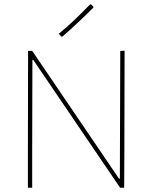

<svg xmlns="http://www.w3.org/2000/svg" viewBox="-20 -874 710 894"><path d="M558.1 0H539.1L134.8 -595.2H130.9L129.9 -199.2V0H109.9V-189.9L110.8 -637.2H129.9L534.2 -42H538.1L540 -636.2L560.1 -638.2L559.1 -175.8ZM415 -842.8 414.1 -837.9Q381.8 -805.7 342.8 -769Q301.8 -730.5 270 -703.1L265.1 -704.1L253.9 -716.8Q291.5 -748 324.2 -778.8Q347.2 -800.3 399.9 -854L404.8 -853Z"/></svg>

Font: Datalegreya
Style: Thin
Weight: 250
Designer: Figs Lab
Foundry: Figs Lab
Version: Version 1.002;PS 001.002;hotconv 1.0.70;makeotf.lib2.5.58329